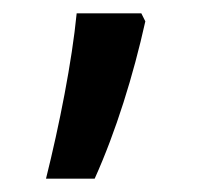

<svg xmlns="http://www.w3.org/2000/svg" viewBox="-20 -235 307 288"><path d="M192 -215H95C88 -143 69 -47 49 33H122C154 -38 180 -122 198 -203Z"/></svg>

Font: Noto Sans Kannada UI ExtraCondensed Medium
Style: Regular
Weight: 500
Width: 2
Designer: Jelle Bosma - Monotype Design Team
Foundry: Monotype Imaging Inc.
Version: Version 2.005